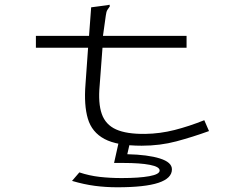

<svg xmlns="http://www.w3.org/2000/svg" viewBox="-20 -605 1040 813"><path d="M132 -453H357L366 -574L434 -583L444 -585L445 -578Q440 -571 435 -563.5Q430 -556 428 -539L416 -453H770V-403H414L402 -243Q395 -168 411 -122.5Q427 -77 471.5 -57Q516 -37 595 -38Q658 -39 719 -54.5Q780 -70 845 -96L865 -50Q796 -25 727 -6.5Q658 12 580 12Q476 12 422.5 -16.5Q369 -45 352 -102.5Q335 -160 342 -248L353 -403H132ZM476 188Q428 188 382 182Q336 176 285 161L316 125Q358 139 402 144Q446 149 495 149Q569 149 612.5 141Q656 133 656 117Q656 101 614.5 93Q573 85 503 85H463L482 0H530L519 48Q606 50 657 66Q708 82 708 112Q708 150 651 169Q594 188 476 188Z"/></svg>

Font: Inconsolata UltraExpanded Light
Style: Regular
Weight: 300
Width: 9
Monospace: yes
Designer: Raph Levien, Cyreal, Brenton Simpson
Foundry: Raph Levien, Cyreal, Google
Version: Version 3.001; ttfautohint (v1.8.2.53-6de2)